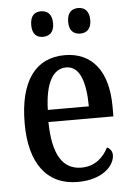

<svg xmlns="http://www.w3.org/2000/svg" viewBox="-54 -788 581 839"><g transform="rotate(-5 236.5 -368.5)"><path d="M321 -635C346 -635 369 -649 369 -690C369 -733 346 -747 321 -747C294 -747 272 -733 272 -690C272 -649 294 -635 321 -635ZM157 -635C183 -635 206 -649 206 -690C206 -733 183 -747 157 -747C131 -747 110 -733 110 -690C110 -649 131 -635 157 -635ZM253 10C366 10 416 -50 416 -94C416 -112 405 -124 393 -129C372 -87 334 -51 275 -51C194 -51 150 -116 148 -262H433V-305C433 -463 362 -547 244 -547C117 -547 44 -452 44 -264C44 -90 118 10 253 10ZM330 -315H150C153 -429 186 -493 246 -493C306 -493 329 -422 330 -315Z"/></g></svg>

Font: Noto Serif Ethiopic Condensed Medium
Style: Regular
Weight: 500
Width: 3
Designer: Monotype Design Team
Foundry: Monotype Imaging Inc.
Version: Version 2.102